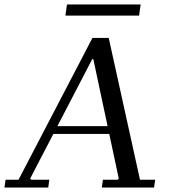

<svg xmlns="http://www.w3.org/2000/svg" viewBox="-37 -840 757 860"><path d="M179 0H-17L-12 -35H46L377 -670H450L590 -35H658L653 0H419L424 -35H490L495 -40L381 -575H376L98 -40L103 -35H184ZM182 -275H508L503 -240H177ZM263 -820H593L586 -770H256Z"/></svg>

Font: Brygada 1918
Style: Italic
Weight: 400
Italic angle: -8°
Designer: Mateusz Machalski | Borys Kosmynka | Przemek Hoffer
Foundry: NIEPODLEGLA 2018
Version: Version 3.006